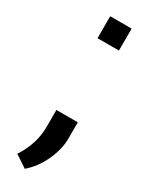

<svg xmlns="http://www.w3.org/2000/svg" viewBox="-183 -562 574 747"><g transform="rotate(30 103.5 -188.0)"><path d="M71.3 -429.7V-528.3H167.5V-429.7ZM80.1 151.9 25.9 115.7Q48.8 80.6 60.5 43.9Q72.3 7.3 72.3 -33.7V-107.9H168.5V-35.2Q168.5 12.7 144.5 64.9Q120.6 117.2 80.1 151.9Z"/></g></svg>

Font: Battambang
Style: Regular
Weight: 400
Designer: Danh Hong
Version: Version 8.002; ttfautohint (v1.8.3)